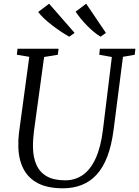

<svg xmlns="http://www.w3.org/2000/svg" viewBox="-20 -1006 750 1036"><path d="M643.5 -699.5 593 -306Q582 -221 558.8 -160.8Q535.5 -100.5 500.8 -63Q466 -25.5 420.5 -7.8Q375 10 319.5 10Q237.5 10 185 -17.2Q132.5 -44.5 106.5 -95Q80.5 -145.5 79 -214Q78.5 -232 79.2 -251Q80 -270 82.5 -290L138 -699.5L71 -710.5L74.5 -743H296L292 -710.5L218 -698.5L163 -296.5Q160 -272 158.8 -250.5Q157.5 -229 158 -209Q159 -156 176.8 -116.2Q194.5 -76.5 232.2 -54.8Q270 -33 332 -33Q385.5 -33 427 -62Q468.5 -91 496.2 -151.5Q524 -212 535.5 -306L583.5 -698.5L515.5 -710.5L519 -743H710.5L707 -710.5ZM551.5 -828.5 523 -808Q504 -819 484.8 -835.2Q465.5 -851.5 447.5 -870Q429.5 -888.5 414.2 -907.5Q399 -926.5 388 -943L445 -986ZM382.5 -828.5 354 -808Q333.5 -819 309.5 -835Q285.5 -851 261.8 -869.2Q238 -887.5 218 -906.2Q198 -925 186 -941.5L245 -986Z"/></svg>

Font: Merriweather 60pt Light
Style: Italic
Weight: 300
Italic angle: -7.8°
Version: Version 2.101